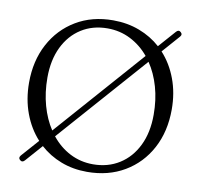

<svg xmlns="http://www.w3.org/2000/svg" viewBox="-82 -807 954 915"><g transform="rotate(10 395.5 -349.5)"><path d="M72.5 17.5Q61.5 8 72.5 -5L146.5 -88.5Q101 -138 75.8 -205.8Q50.5 -273.5 50.5 -354Q50.5 -459.5 94 -541Q137.5 -622.5 215 -669Q292.5 -715.5 394.5 -715.5Q463.5 -715.5 522 -693.2Q580.5 -671 625 -631L697.5 -713Q709 -726.5 720.5 -716Q732 -706 721 -694L646.5 -609.5Q692 -560 717.2 -492.5Q742.5 -425 742.5 -345.5Q742.5 -238.5 698.8 -156.8Q655 -75 576.8 -28.8Q498.5 17.5 395.5 17.5Q327.5 17.5 269.8 -4.8Q212 -27 168 -67L96 14.5Q84.5 28 72.5 17.5ZM132.5 -392.5Q132.5 -320.5 150 -258Q167.5 -195.5 199 -148L575.5 -575Q537.5 -621 486.2 -647Q435 -673 375 -673Q303 -673 248.2 -638.2Q193.5 -603.5 163 -540.5Q132.5 -477.5 132.5 -392.5ZM662 -305.5Q662 -378 644.2 -440Q626.5 -502 594 -550L217 -123Q255 -75.5 306.2 -49.2Q357.5 -23 417.5 -23Q489.5 -23 544.8 -57.8Q600 -92.5 631 -156Q662 -219.5 662 -305.5Z"/></g></svg>

Font: Fraunces 9pt S050 Light
Style: Regular
Weight: 300
Version: Version 1.000; ttfautohint (v1.8.3)